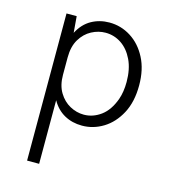

<svg xmlns="http://www.w3.org/2000/svg" viewBox="-108 -572 788 893"><g transform="rotate(15 286.0 -126.0)"><path d="M163 234H105V-474.5H154L160.5 -396Q184.5 -442 223.5 -463.8Q262.5 -485.5 309.5 -485.5Q365.5 -485.5 413 -455.5Q460.5 -425.5 489.2 -370.2Q518 -315 518 -238.5Q518 -159 488.2 -103.2Q458.5 -47.5 410.8 -18.2Q363 11 309 11Q261.5 11 224 -9.8Q186.5 -30.5 163 -72ZM304 -40.5Q347.5 -40.5 385.5 -68.2Q423.5 -96 444.5 -154Q457.5 -191 457.5 -238.5Q457.5 -300.5 436.5 -344.5Q415.5 -388.5 380.8 -411.8Q346 -435 304.5 -435Q270 -435 237.5 -417.8Q205 -400.5 184 -365.8Q163 -331 163 -278V-194.5Q163 -144 183.8 -109.8Q204.5 -75.5 236.8 -58Q269 -40.5 304 -40.5Z"/></g></svg>

Font: Betina Sans Light
Style: Regular
Weight: 300
Designer: Jonathan Pinhorn (font) & Cristiano Sobral (main changes)
Version: Version 2.001;October 6, 2020;FontCreator 13.0.0.2681 64-bit